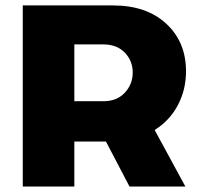

<svg xmlns="http://www.w3.org/2000/svg" viewBox="-20 -680 729 700"><path d="M392.1 -660.2Q514.2 -660.2 586.2 -593.5Q658.2 -526.9 658.2 -419.9Q658.2 -353 628.4 -296.6Q598.6 -240.2 543.9 -206.1L655.8 0H452.1L366.2 -164.1H251V0H63V-660.2ZM251 -311H356.9Q406.2 -311 435.1 -342Q463.9 -373 463.9 -416Q463.9 -458 435.1 -488Q406.2 -518.1 356.9 -518.1H251Z"/></svg>

Font: Human Sans Black
Style: Regular
Weight: 800
Designer: Tim Radville
Foundry: Continuum
Version: Version 1.000;FEAKit 1.0